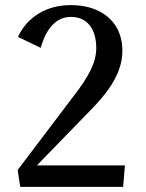

<svg xmlns="http://www.w3.org/2000/svg" viewBox="-20 -730 569 750"><path d="M59 0 49 -66 264 -350Q312 -411 334 -456Q356 -501 356 -541Q356 -599 330 -631.5Q304 -664 257 -664Q216 -664 186 -633.5Q156 -603 139 -543L50 -586Q78 -645 132 -677.5Q186 -710 256 -710Q318 -710 363.5 -688Q409 -666 433.5 -626Q458 -586 458 -531Q458 -494 444.5 -457Q431 -420 404.5 -382.5Q378 -345 337 -303L97 -56L75 -84H468L461 0Z"/></svg>

Font: Sutasoma
Style: Regular
Weight: 400
Designer: Izhar Fathurrohim, Akbar Rohmanto, Arusyal Khofiqoini
Foundry: Kiwari Kolektiv
Version: Version 1.102